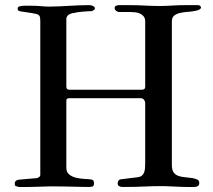

<svg xmlns="http://www.w3.org/2000/svg" viewBox="-20 -726 831 749"><path d="M37.6 -9.3Q37.6 -23.9 56.2 -25.4L124.5 -31.2Q127.9 -32.2 132.6 -35.4Q137.2 -38.6 137.2 -43.9V-643.6Q137.2 -658.2 134.3 -663.3Q131.3 -668.5 124.5 -670.9Q115.2 -673.3 104.2 -675Q93.3 -676.8 83 -678.2Q72.8 -679.7 64.5 -680.9Q56.2 -682.1 52.7 -684.1Q50.3 -685.1 49.6 -688.2Q48.8 -691.4 48.8 -693.4Q48.8 -697.3 52 -699.2Q55.2 -701.2 59.6 -702.1Q64 -703.1 68.8 -703.4Q73.7 -703.6 77.6 -703.6H102.5Q114.7 -703.6 123.8 -703.1Q132.8 -702.6 140.9 -701.9Q148.9 -701.2 156.2 -700.7Q163.6 -700.2 171.9 -700.2Q191.9 -700.2 210 -701.2Q228 -702.1 246.6 -703.1Q265.1 -704.1 285.2 -705.1Q305.2 -706.1 329.1 -706.1Q331.1 -706.1 334.7 -705.3Q338.4 -704.6 341.8 -703.1Q345.2 -701.7 347.7 -699.5Q350.1 -697.3 350.1 -694.3Q350.1 -689 345.9 -686.8Q341.8 -684.6 338.4 -682.6Q334.5 -682.6 325 -682.1Q315.4 -681.6 304.7 -680.7Q293.9 -679.7 284.4 -678.5Q274.9 -677.2 271.5 -675.8Q267.6 -675.8 262.2 -674.6Q256.8 -673.3 251.5 -670.7Q246.1 -668 242.4 -663.3Q238.8 -658.7 238.8 -652.3V-387.7Q238.8 -376 250.5 -376H534.7Q539.1 -376 542.7 -378.7Q546.4 -381.3 546.4 -386.7V-642.1Q546.4 -654.3 540.8 -661.6Q535.2 -668.9 526.6 -672.9Q518.1 -676.8 508.1 -678Q498 -679.2 488.8 -679.2H444.8Q438.5 -679.2 432.9 -683.8Q427.2 -688.5 427.2 -694.3Q427.2 -700.7 432.6 -703.4Q438 -706.1 445.8 -706.1H474.6Q497.6 -706.1 514.2 -705.6Q530.8 -705.1 544.9 -704.3Q559.1 -703.6 572.5 -703.1Q585.9 -702.6 603 -702.6Q616.7 -702.6 627.7 -703.1Q638.7 -703.6 650.9 -704.3Q663.1 -705.1 678.2 -705.6Q693.4 -706.1 715.3 -706.1H750.5Q758.3 -706.1 761.2 -702.6Q764.2 -699.2 764.2 -696.8Q764.2 -692.4 758.3 -689Q752.4 -685.5 742.2 -683.6Q728 -680.7 712.2 -679.7Q696.3 -678.7 682.4 -675.5Q668.5 -672.4 659.4 -665Q650.4 -657.7 650.4 -642.1V-83Q650.4 -64 656.7 -54.4Q663.1 -44.9 674.1 -40.5Q685.1 -36.1 699.7 -34.9Q714.4 -33.7 731.4 -31.2Q742.7 -28.8 750 -25.4Q757.3 -22 757.3 -11.7Q757.3 -3.4 751.7 0Q746.1 3.4 737.3 3.4H710Q701.7 3.4 687.7 2.9Q673.8 2.4 659.2 1.7Q644.5 1 632.1 0.5Q619.6 0 614.7 0Q589.8 0 573.5 0.5Q557.1 1 541.5 1.7Q525.9 2.4 507.1 2.9Q488.3 3.4 458.5 3.4Q450.2 3.4 444.6 0.2Q439 -2.9 439 -11.7Q439 -15.1 441.7 -20.3Q444.3 -25.4 450.2 -26.4L517.6 -34.7Q527.8 -36.1 533.4 -40.8Q539.1 -45.4 542 -53Q544.9 -60.5 545.7 -70.3Q546.4 -80.1 546.4 -91.3V-324.2Q546.4 -331.1 541.7 -336.9Q537.1 -342.8 529.3 -342.8H250.5Q245.1 -342.8 241.9 -340.8Q238.8 -338.9 238.8 -333.5V-71.8Q238.8 -54.2 249.8 -45.4Q260.7 -36.6 276.4 -32.7Q292 -28.8 309.1 -28.1Q326.2 -27.3 338.4 -25.4Q344.2 -23.4 345.5 -19Q346.7 -14.6 346.7 -10.3Q346.7 0 340.1 1.7Q333.5 3.4 326.7 3.4Q306.6 3.4 292.7 2.9Q278.8 2.4 264.2 2.2Q249.5 2 230.5 1.5Q211.4 1 181.2 1Q169.4 1 158.7 1.5Q147.9 2 137 2.2Q126 2.4 114.5 2.9Q103 3.4 89.4 3.4H53.7Q45.9 1.5 41.7 0Q37.6 -1.5 37.6 -9.3Z"/></svg>

Font: IM FELL French Canon
Style: Regular
Weight: 400
Designer: Igino Marini
Foundry: Igino Marini,
Version: 3.00